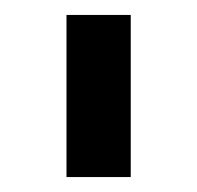

<svg xmlns="http://www.w3.org/2000/svg" viewBox="-20 -750 264 257"><path d="M155 -513H69V-730H155Z"/></svg>

Font: Medium
Style: Regular
Weight: 500
Designer: Fernando Haro
Foundry: deFharo
Version: Version 1.787